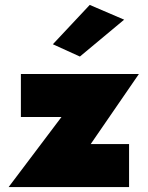

<svg xmlns="http://www.w3.org/2000/svg" viewBox="-20 -761 600 781"><path d="M485 -681 305 -531 195 -581 345 -741ZM230 -285H65V-460H545L349 -175H505V0H15Z"/></svg>

Font: Jost* Black
Style: Regular
Weight: 900
Version: Version 3.7